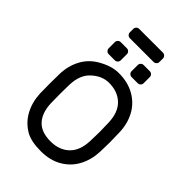

<svg xmlns="http://www.w3.org/2000/svg" viewBox="-289 -1124 1251 1251"><g transform="rotate(45 336.0 -498.5)"><path d="M199 -948V-980Q199 -991 207 -999Q215 -1007 226 -1007H445Q456 -1007 464 -999Q472 -991 472 -980V-948Q472 -937 464 -929Q456 -921 445 -921H226Q215 -921 207 -929Q199 -937 199 -948ZM612 -439Q614 -379 614 -350Q614 -321 612 -261Q609 -185 576.5 -123.5Q544 -62 482.5 -26Q421 10 336 10Q246 10 196 -19Q135 -55 102.5 -116.5Q70 -178 67 -254Q66 -284 66 -343Q66 -402 67 -432Q69 -508 101.5 -569.5Q134 -631 196 -667Q270 -710 336 -710Q421 -710 483 -674Q545 -638 577.5 -576.5Q610 -515 612 -439ZM214 -566Q165 -519 162 -427Q161 -397 161 -343Q161 -289 162 -259Q165 -167 214 -120Q256 -80 336 -80Q416 -80 465 -127Q514 -174 517 -266Q519 -326 519 -350Q519 -374 517 -434Q514 -526 465 -573Q416 -620 336 -620Q270 -620 214 -566ZM259 -750H202Q191 -750 183 -758Q175 -766 175 -777V-834Q175 -845 183 -853Q191 -861 202 -861H259Q270 -861 278 -853Q286 -845 286 -834V-777Q286 -766 278 -758Q270 -750 259 -750ZM470 -750H413Q402 -750 394 -758Q386 -766 386 -777V-834Q386 -845 394 -853Q402 -861 413 -861H470Q481 -861 489 -853Q497 -845 497 -834V-777Q497 -766 489 -758Q481 -750 470 -750Z"/></g></svg>

Font: Contemporary
Style: Regular
Weight: 400
Designer: Victor Tran
Foundry: Victor Tran
Version: Version 1.100